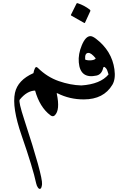

<svg xmlns="http://www.w3.org/2000/svg" viewBox="-20 -643 858 1242"><path d="M225.1 -203.6Q285.2 -144.5 360.1 -118.4Q435.1 -92.3 506.3 -90.3Q538.6 -89.4 539.1 -44.9Q539.6 -0.5 522.5 0Q431.2 0.5 351.6 -39.6Q345.7 -42.5 347.2 -37.1Q370.1 69.3 334 103.5Q321.8 114.7 305.7 102.5Q237.3 50.8 207 -57.1Q154.3 -55.7 107.4 2Q98.6 13.7 137.2 131.8Q256.3 495.6 252 548.8Q249.5 572.3 242.2 577.4Q234.9 582.5 226.3 571.8Q217.8 561 213.9 543Q193.4 445.8 119.6 232.9Q56.6 51.3 76.7 -42Q94.7 -125 196.3 -169.9Q199.2 -187.5 206.1 -201.7Q212.9 -215.8 225.1 -203.6Z M565.4 -409.2Q578.6 -409.2 600.6 -392.6Q703.6 -314 720.2 -194.8Q729 -131.8 707 -94.7Q650.4 0 522.5 0Q509.8 0.5 499.8 -22.7Q489.7 -45.9 491.2 -67.6Q492.7 -89.4 506.3 -90.3Q629.9 -98.6 682.1 -161.6Q674.3 -191.4 665.8 -201.2Q657.2 -210.9 653.1 -210Q648.9 -209 647.9 -205.6Q638.7 -162.1 605 -154.3Q499 -130.9 489.7 -239.3Q484.9 -292.5 509.5 -351.1Q534.2 -409.7 565.4 -409.2ZM551.3 -300.8Q528.3 -299.8 530.8 -262.2Q531.2 -256.8 533.2 -256.3Q553.7 -250.5 574.2 -253.4Q594.7 -256.3 599.1 -265.6Q569.8 -301.8 551.3 -300.8ZM475.1 -620.1Q477.1 -624 482.9 -622.1Q524.9 -608.4 561 -580.6Q565.9 -576.7 564.5 -571.8L529.8 -496.1Q527.8 -491.7 519.5 -497.6Q511.2 -503.4 441.9 -541.5Q437.5 -543.9 439 -547.4Z"/></svg>

Font: Amiri
Style: Slanted
Weight: 400
Italic angle: 9°
Designer: Khaled Hosny
Version: Version 000.107